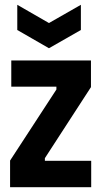

<svg xmlns="http://www.w3.org/2000/svg" viewBox="-20 -780 422 800"><path d="M22 0V-111L215 -407V-419H27V-528H359V-417L167 -121V-110H360V0ZM52 -760 184 -684 317 -760V-655L184 -579L52 -655Z"/></svg>

Font: Bricolage Grotesque Condensed
Style: Bold
Weight: 700
Width: 3
Designer: Mathieu Triay
Foundry: Atelier Triay
Version: Version 1.001;gftools[0.9.33.dev8+g029e19f]